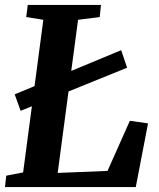

<svg xmlns="http://www.w3.org/2000/svg" viewBox="-21 -763 647 783"><path d="M-0.7 0 4.4 -46.5 73.3 -59.9 155.7 -682.2 85.9 -693.6 92.3 -743H390.8L385.7 -693.6L297.3 -682.2L214.2 -57.8L417.5 -66L508.5 -270.3L582.7 -259.9L532.7 0ZM63 -311.1 39 -378.3 199.6 -444.9 242.2 -462.4 473.2 -558.4 497.3 -486.8 245.9 -385 193.5 -363.9Z"/></svg>

Font: Merriweather 7pt Light
Style: Italic
Weight: 300
Italic angle: -7.8°
Designer: Eben Sorkin
Foundry: Eben Sorkin
Version: Version 2.200;gftools[0.9.31]